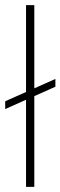

<svg xmlns="http://www.w3.org/2000/svg" viewBox="-29 -727 235 747"><path d="M186.5 -389.6 104.5 -353V0H72.3V-338.9L-8.8 -302.7V-333L72.3 -369.1V-707H104.5V-383.3L186.5 -419.9Z"/></svg>

Font: Pretendard JP Thin
Style: Regular
Weight: 100
Designer: Base glyphs from Inter by Rasmus Andersson; Hangeul glyphs from Noto Sans CJK(Source Han Sans) by Jang Soo-young and Kan
Foundry: Kil Hyung-jin
Version: Version 1.309